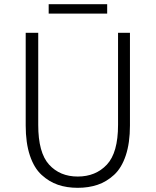

<svg xmlns="http://www.w3.org/2000/svg" viewBox="-20 -886 745 919"><path d="M103 -285V-729H163V-288Q163 -155 215 -98Q267 -41 352 -41Q438 -41 491.5 -98Q545 -155 545 -288V-729H602V-285Q602 -202 582 -142Q562 -82 526 -49Q490 -16 447 -1.5Q404 13 352 13Q300 13 257.5 -1.5Q215 -16 179 -49Q143 -82 123 -142Q103 -202 103 -285ZM213 -821V-866H493V-821Z"/></svg>

Font: Noto Sans Korean Light
Style: Regular
Weight: 300
Designer: Ryoko NISHIZUKA  (kana & ideographs); Paul D. Hunt (Latin, Greek & Cyrillic); Wenlong ZHANG  (bopomofo); Sandoll Communi
Foundry: Adobe Systems Incorporated
Version: Version 1.000;PS 1;hotconv 1.0.78;makeotf.lib2.5.61930